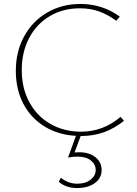

<svg xmlns="http://www.w3.org/2000/svg" viewBox="-20 -683 695 971"><path d="M494 177Q494 218 459.5 243Q425 268 370 268Q313 268 277 236L288 216Q325 246 371 246Q413 246 438.5 225.5Q464 205 464 177Q464 148 439.5 128.5Q415 109 371 109Q349 109 324 114L364 4Q274 -1 205 -43.5Q136 -86 98 -158.5Q60 -231 60 -325Q60 -422 102 -499Q144 -576 218.5 -619.5Q293 -663 387 -663Q498 -663 586 -599L568 -578Q526 -609 481.5 -625Q437 -641 384 -641Q298 -641 231 -601Q164 -561 127 -490Q90 -419 90 -329Q90 -237 128.5 -166Q167 -95 235.5 -56Q304 -17 390 -17Q501 -17 590 -92L607 -72Q558 -33 505 -14Q452 5 388 5L357 88Q365 87 381 87Q431 87 462.5 112Q494 137 494 177Z"/></svg>

Font: Ysabeau SC Extralight
Style: Regular
Weight: 200
Designer: Christian Thalmann (Catharsis Fonts)
Version: Version 0.003